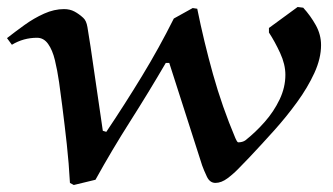

<svg xmlns="http://www.w3.org/2000/svg" viewBox="-27 -516 953 549"><path d="M232 -382 267 -142 277 -139Q330 -218 379 -298.5Q428 -379 470 -463L524 -493L537 -491Q556 -397 582 -304Q608 -211 646 -121Q648 -117 650 -113Q652 -109 655 -109Q660 -109 665.5 -110.5Q671 -112 675 -115Q704 -138 730 -167.5Q756 -197 772.5 -231.5Q789 -266 789 -302Q789 -332 774 -364.5Q759 -397 742 -423V-436L824 -496L840 -494Q861 -471 876 -444Q891 -417 891 -387Q891 -349 872 -307.5Q853 -266 822.5 -224Q792 -182 756.5 -142.5Q721 -103 688 -68Q676 -56 659 -38Q642 -20 624 -6.5Q606 7 589 7Q573 7 564.5 -11Q556 -29 551 -43L457 -336H447Q398 -252 345.5 -169.5Q293 -87 246 -2L184 13L173 7Q170 -49 164 -103.5Q158 -158 151 -213Q147 -246 142 -280.5Q137 -315 130 -344Q123 -373 110.5 -390.5Q98 -408 79 -408Q40 -408 7 -388L-7 -407Q16 -425 43 -444.5Q70 -464 99 -477Q128 -490 156 -490Q173 -490 186 -483Q199 -476 211 -465Q220 -457 223 -438.5Q226 -420 232 -382Z"/></svg>

Font: Aref Ruqaa Ink
Style: Bold
Weight: 700
Designer: Abdullah Aref
Version: Version 1.005